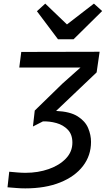

<svg xmlns="http://www.w3.org/2000/svg" viewBox="-20 -1034 584 1061"><path d="M119.5 7Q95 7 71.5 5Q48 3 21.5 1L31 -85Q52 -83 76.5 -81Q101 -79 121 -79Q190.5 -79 249.5 -99.8Q308.5 -120.5 344.2 -158Q380 -195.5 380 -246Q380 -291 354.8 -317.2Q329.5 -343.5 291.8 -354Q254 -364.5 217 -363L162 -335L172 -423L325 -572L425 -661H86.5L97.5 -747L530.5 -748L514 -634L290 -421Q367.5 -417.5 409.2 -391Q451 -364.5 467 -326.5Q483 -288.5 483 -250Q483 -174.5 438.5 -116.5Q394 -58.5 312.5 -25.8Q231 7 119.5 7ZM300.5 -817 184 -972 230 -1014 350 -899 499 -1014 544.5 -973 386.5 -817Z"/></svg>

Font: Merriweather Sans Italic
Style: Regular
Weight: 400
Italic angle: -7.5°
Designer: Eben Sorkin
Foundry: Eben Sorkin
Version: Version 1.008; ttfautohint (v1.7.19-72a1) -l 8 -r 50 -G 200 